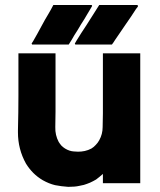

<svg xmlns="http://www.w3.org/2000/svg" viewBox="-20 -723 640 768"><path d="M341.8 -687.5Q338.9 -682.6 335.9 -677.7Q333 -672.9 330.1 -668Q323.2 -657.2 317.4 -646.5Q310.5 -635.7 303.7 -625Q296.9 -614.3 291 -603.5Q284.2 -592.8 277.3 -582Q272.5 -573.2 266.6 -563.5Q260.7 -554.7 254.9 -544.9Q253.9 -544.9 252 -544.9Q251 -544.9 250 -544.9Q235.4 -544.9 220.7 -544.9Q206.1 -544.9 191.4 -544.9Q181.6 -544.9 171.9 -544.9Q161.1 -544.9 151.4 -544.9Q140.6 -544.9 129.9 -544.9Q119.1 -544.9 108.4 -544.9Q107.4 -545.9 106.4 -548.8Q108.4 -552.7 113.3 -559.6Q122.1 -575.2 130.9 -590.8Q139.6 -607.4 148.4 -623Q154.3 -633.8 160.2 -644.5Q167 -655.3 172.9 -666Q177.7 -674.8 183.6 -684.6Q188.5 -693.4 193.4 -703.1Q195.3 -703.1 196.3 -703.1Q198.2 -703.1 199.2 -703.1Q214.8 -703.1 230.5 -703.1Q245.1 -703.1 260.7 -703.1Q270.5 -703.1 281.2 -703.1Q292 -703.1 302.7 -703.1Q313.5 -703.1 324.2 -703.1Q335.9 -703.1 346.7 -703.1Q347.7 -701.2 348.6 -699.2Q346.7 -695.3 341.8 -687.5ZM422.9 -544.9Q418 -544.9 413.1 -544.9Q409.2 -544.9 404.3 -544.9Q394.5 -544.9 384.8 -544.9Q374 -544.9 364.3 -544.9Q354.5 -544.9 344.7 -544.9Q334 -544.9 324.2 -544.9Q313.5 -544.9 302.7 -544.9Q292 -544.9 281.2 -544.9Q280.3 -546.9 279.3 -548.8Q281.2 -552.7 286.1 -560.5Q295.9 -576.2 305.7 -591.8Q316.4 -607.4 326.2 -623Q333 -633.8 339.8 -644.5Q346.7 -655.3 353.5 -666Q359.4 -675.8 365.2 -684.6Q371.1 -693.4 377 -703.1Q378.9 -703.1 379.9 -703.1Q380.9 -703.1 382.8 -703.1Q397.5 -703.1 413.1 -703.1Q428.7 -703.1 443.4 -703.1Q454.1 -703.1 464.8 -703.1Q474.6 -703.1 485.4 -703.1Q496.1 -703.1 507.8 -703.1Q518.6 -703.1 530.3 -703.1Q530.3 -701.2 532.2 -698.2Q530.3 -694.3 524.4 -687.5Q513.7 -671.9 503.9 -656.2Q493.2 -640.6 482.4 -625Q474.6 -614.3 467.8 -603.5Q460 -592.8 453.1 -582Q446.3 -572.3 440.4 -563.5Q434.6 -553.7 427.7 -544.9Q426.8 -544.9 424.8 -544.9Q423.8 -544.9 422.9 -544.9ZM391.6 -27.3Q385.7 -21.5 377.9 -15.6Q371.1 -9.8 364.3 -4.9Q352.5 2 339.8 7.8Q328.1 12.7 315.4 16.6Q314.5 16.6 296.9 20.5Q280.3 24.4 252.9 24.4Q224.6 22.5 200.2 17.6Q175.8 11.7 151.4 -2Q129.9 -14.6 113.3 -31.2Q96.7 -47.9 84 -68.4Q51.8 -126 51.8 -193.4Q51.8 -198.2 51.8 -202.1Q53.7 -274.4 53.7 -340.8Q53.7 -365.2 53.7 -389.6Q53.7 -414.1 53.7 -438.5Q53.7 -457 53.7 -474.6Q53.7 -492.2 53.7 -509.8Q55.7 -509.8 58.6 -509.8Q61.5 -509.8 63.5 -509.8Q78.1 -509.8 92.8 -509.8Q107.4 -509.8 122.1 -509.8Q131.8 -509.8 142.6 -509.8Q152.3 -509.8 162.1 -509.8Q172.9 -509.8 182.6 -509.8Q192.4 -509.8 202.1 -509.8Q202.1 -507.8 202.1 -504.9Q202.1 -502.9 202.1 -500Q202.1 -466.8 202.1 -433.6Q202.1 -400.4 202.1 -367.2Q202.1 -344.7 202.1 -322.3Q202.1 -299.8 202.1 -277.3Q202.1 -248 201.2 -214.8Q200.2 -182.6 214.8 -155.3Q219.7 -147.5 225.6 -140.6Q232.4 -133.8 240.2 -128.9Q257.8 -118.2 275.4 -117.2Q293 -116.2 292 -116.2Q305.7 -116.2 319.3 -119.1Q333 -122.1 345.7 -128.9Q355.5 -134.8 363.3 -143.6Q371.1 -151.4 377 -162.1Q390.6 -186.5 390.6 -214.8Q391.6 -242.2 391.6 -269.5Q391.6 -292 391.6 -315.4Q391.6 -337.9 391.6 -360.4Q391.6 -381.8 391.6 -403.3Q391.6 -424.8 391.6 -446.3Q391.6 -461.9 391.6 -478.5Q391.6 -494.1 391.6 -509.8Q394.5 -509.8 396.5 -509.8Q399.4 -509.8 401.4 -509.8Q406.2 -509.8 411.1 -509.8Q415 -509.8 419.9 -509.8Q429.7 -509.8 440.4 -509.8Q450.2 -509.8 460 -509.8Q470.7 -509.8 480.5 -509.8Q490.2 -509.8 500 -509.8Q510.7 -509.8 520.5 -509.8Q530.3 -509.8 541 -509.8Q541 -507.8 541 -504.9Q541 -502.9 541 -500Q541 -443.4 541 -386.7Q541 -329.1 541 -272.5Q541 -233.4 541 -194.3Q541 -155.3 541 -116.2Q541 -85 541 -53.7Q541 -21.5 541 9.8Q538.1 9.8 535.2 9.8Q533.2 9.8 530.3 9.8Q515.6 9.8 501 9.8Q486.3 9.8 471.7 9.8Q461.9 9.8 452.1 9.8Q441.4 9.8 431.6 9.8Q421.9 9.8 411.1 9.8Q401.4 9.8 391.6 9.8Q391.6 7.8 391.6 4.9Q391.6 2.9 391.6 0Q391.6 -6.8 391.6 -12.7Q391.6 -19.5 391.6 -25.4Q391.6 -26.4 391.6 -26.4Q391.6 -27.3 391.6 -27.3Z"/></svg>

Font: LeFont
Style: Bold
Weight: 800
Designer: Leryon MEDIA
Version: Version 1.0